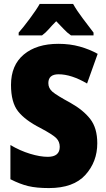

<svg xmlns="http://www.w3.org/2000/svg" viewBox="-20 -947 541 977"><path d="M475 -218Q475 -295 439.5 -341Q404 -387 338 -424Q268 -462 247 -480Q226 -498 226 -524Q226 -569 278 -569Q343 -569 423 -522L477 -673Q436 -696 386 -710Q336 -724 277 -724Q166 -724 101 -669.5Q36 -615 36 -515Q36 -426 72 -380.5Q108 -335 185 -296Q249 -262 266.5 -244Q284 -226 284 -200Q284 -149 223 -149Q184 -149 133 -164.5Q82 -180 33 -209V-35Q82 -10 124 0Q166 10 229 10Q354 10 414.5 -57Q475 -124 475 -218ZM352 -927H182Q165 -897 131.5 -852Q98 -807 75 -781V-767H194Q213 -781 228 -798.5Q243 -816 266 -839Q289 -816 305 -798.5Q321 -781 341 -767H456V-781Q431 -814 401 -853.5Q371 -893 352 -927Z"/></svg>

Font: Noto Sans Display SemiCondensed Black
Style: Regular
Weight: 900
Width: 4
Designer: Monotype Design Team
Foundry: Monotype Imaging Inc.
Version: Version 1.900